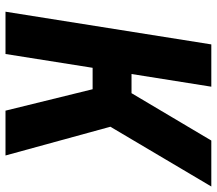

<svg xmlns="http://www.w3.org/2000/svg" viewBox="-64 -706 770 681"><g transform="rotate(90 320.5 -365.0)"><path d="M21 0 137 -730H287L242 -447H310L478 -730H641L429 -372L531 0H372L296 -309H220L171 0Z"/></g></svg>

Font: JetBrains Mono NL ExtraBold
Style: Italic
Weight: 800
Italic angle: -9°
Monospace: yes
Designer: Philipp Nurullin, Konstantin Bulenkov
Foundry: JetBrains
Version: Version 2.305; ttfautohint (v1.8.4.7-5d5b)